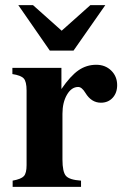

<svg xmlns="http://www.w3.org/2000/svg" viewBox="-20 -724 484 744"><path d="M388 -704 265 -528H173L51 -704H108L219 -605L330 -704ZM218 -461V-379Q253 -430 284 -451.5Q315 -473 353 -473Q388 -473 411 -450.5Q434 -428 434 -394Q434 -364 416.5 -345Q399 -326 371 -326Q334 -326 311 -364Q297 -387 283 -387Q257 -387 239.5 -357Q222 -327 222 -283V-106Q222 -58 235.5 -42.5Q249 -27 294 -24V0H29V-24Q62 -30 72.5 -41.5Q83 -53 83 -84V-373Q83 -408 72 -420Q61 -432 28 -437V-461Z"/></svg>

Font: STIX
Style: Bold
Weight: 700
Designer: MicroPress Inc., with final additions and corrections provided by Coen Hoffman, Elsevier (retired)
Version: Version 1.1.1